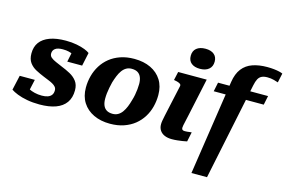

<svg xmlns="http://www.w3.org/2000/svg" viewBox="-120 -1062 2344 1572"><g transform="rotate(15 1052.5 -275.5)"><path d="M249 11Q192 11 143.5 2Q95 -7 60 -21Q25 -35 5 -49L33 -174H161L132 -43Q112 -50 104.5 -62.5Q97 -75 97.5 -88Q98 -101 105 -111Q117 -100 138 -89Q159 -78 187.5 -71Q216 -64 249 -64Q279 -64 299.5 -71.5Q320 -79 331 -94Q342 -109 342 -133Q342 -150 332 -162Q322 -174 305 -183.5Q288 -193 267.5 -201Q247 -209 226 -218Q189 -233 155 -251Q121 -269 99.5 -298.5Q78 -328 78 -377Q78 -433 106 -471Q134 -509 189 -529.5Q244 -550 325 -550Q375 -550 416.5 -542Q458 -534 487 -522.5Q516 -511 529 -500L505 -387H379L400 -489Q413 -490 422.5 -480.5Q432 -471 436 -458.5Q440 -446 433 -435Q423 -446 407.5 -455Q392 -464 370 -469.5Q348 -475 319 -475Q275 -475 254.5 -459.5Q234 -444 234 -417Q234 -397 249.5 -384Q265 -371 290.5 -360Q316 -349 346 -336Q384 -321 419.5 -302Q455 -283 478 -253Q501 -223 501 -176Q501 -113 471.5 -71.5Q442 -30 386 -9.5Q330 11 249 11Z M973 -219Q981 -244 985.5 -268.5Q990 -293 992.5 -317Q995 -341 995 -362Q995 -395 985.5 -418.5Q976 -442 956.5 -454.5Q937 -467 904 -467Q879 -467 859 -455.5Q839 -444 824 -423Q809 -402 798 -375Q787 -348 778 -318Q772 -293 767 -268.5Q762 -244 759.5 -220.5Q757 -197 757 -175Q757 -142 766.5 -118.5Q776 -95 796 -82.5Q816 -70 848 -70Q873 -70 893 -81.5Q913 -93 928 -114Q943 -135 954 -162Q965 -189 973 -219ZM581 -222Q581 -273 594 -321.5Q607 -370 633 -411.5Q659 -453 697.5 -484Q736 -515 788 -533Q840 -551 905 -551Q985 -551 1044.5 -522.5Q1104 -494 1137 -441.5Q1170 -389 1170 -315Q1170 -264 1157.5 -215.5Q1145 -167 1119 -125.5Q1093 -84 1054.5 -53Q1016 -22 964 -4Q912 14 847 14Q768 14 708 -14.5Q648 -43 614.5 -95.5Q581 -148 581 -222Z M1253 -91Q1253 -105 1256 -122Q1259 -139 1264.5 -165Q1270 -191 1279 -232L1323 -433Q1325 -442 1319 -448Q1313 -454 1301 -458.5Q1289 -463 1272 -466L1262 -468L1278 -540H1520L1452 -222Q1445 -188 1439.5 -165.5Q1434 -143 1431.5 -129Q1429 -115 1429 -108Q1429 -96 1435.5 -91Q1442 -86 1456 -86Q1467 -86 1477 -87Q1487 -88 1496.5 -89.5Q1506 -91 1513 -91L1496 -10Q1479 -6 1459 -3Q1439 0 1416 2.5Q1393 5 1369 5Q1334 5 1308 -6Q1282 -17 1267.5 -38.5Q1253 -60 1253 -91ZM1343 -695Q1343 -737 1370.5 -759.5Q1398 -782 1446 -782Q1492 -782 1518.5 -760.5Q1545 -739 1545 -699Q1545 -657 1517.5 -634Q1490 -611 1442 -611Q1396 -611 1369.5 -632.5Q1343 -654 1343 -695Z M1616 -540H2040L2024 -463H1600ZM1996 -687Q1967 -687 1948 -678Q1929 -669 1918 -648.5Q1907 -628 1900 -593L1729 231H1597L1718 -573Q1729 -645 1762.5 -688Q1796 -731 1849.5 -749.5Q1903 -768 1972 -768Q2005 -768 2031 -765Q2057 -762 2076 -757.5Q2095 -753 2105 -748L2088 -669Q2077 -673 2051.5 -680Q2026 -687 1996 -687Z"/></g></svg>

Font: Roboto Serif 20pt
Style: Bold Italic
Weight: 700
Italic angle: -10°
Version: Version 1.007